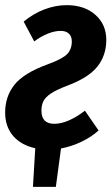

<svg xmlns="http://www.w3.org/2000/svg" viewBox="-20 -566 436 746"><path d="M363 -59Q334 -33 296 -15Q258 3 217 11L197 160H108L117 10Q62 -2 31 -38Q0 -74 0 -129Q0 -191 36 -236.5Q72 -282 165 -316Q223 -337 241 -356Q259 -375 259 -405Q259 -425 247.5 -435.5Q236 -446 216 -446Q192 -446 165 -435Q138 -424 113 -405L72 -482Q109 -513 152.5 -529.5Q196 -546 239 -546Q308 -546 350.5 -508.5Q393 -471 393 -411Q393 -351 358.5 -307.5Q324 -264 241 -233Q199 -217 177.5 -202.5Q156 -188 148.5 -172.5Q141 -157 141 -136Q141 -85 191 -85Q243 -85 310 -136Z"/></svg>

Font: Fira Sans Extra Condensed SemiBold
Style: Italic
Weight: 600
Width: 3
Italic angle: -8°
Designer: Carrois Corporate & Edenspiekermann AG
Foundry: Carrois Corporate GbR & Edenspiekermann AG
Version: Version 4.203